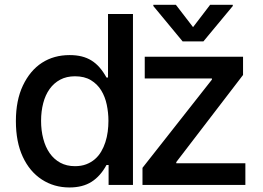

<svg xmlns="http://www.w3.org/2000/svg" viewBox="-20 -787 1118 817"><path d="M47.6 -271.7Q47.6 -360.1 77.4 -422.9Q108 -487.2 158.6 -519.9Q209.2 -552.6 276.3 -552.6Q304.7 -552.6 327.6 -546.9Q350.5 -541.2 369.3 -529.5Q388.1 -517.8 403.8 -499.8Q419.4 -481.9 433.2 -457H439.6V-727.3H545.8V0H442.1V-84.9H433.2Q407.3 -37.3 369.5 -13.3Q331.7 10.7 275.6 10.7Q209.9 10.7 158 -23.1Q106.2 -56.8 76.9 -119.9Q47.6 -182.9 47.6 -271.7ZM881.7 -448.2V-453.1H595.9V-545.5H1014.2V-468L730.1 -97.3V-92.3H1024.1V0H586.3V-72.8ZM299 -79.9Q326 -79.9 346.9 -87.9Q367.9 -95.9 383.7 -109.6Q399.5 -123.2 410.5 -141.9Q421.5 -160.5 428.4 -182Q435.4 -203.5 438.4 -226.7Q441.4 -250 441.4 -272.7Q441.4 -307.5 434.3 -341.4Q427.2 -375.4 410.7 -402.3Q394.2 -429.3 366.8 -445.8Q339.5 -462.4 299 -462.4Q263.1 -462.4 236.2 -448Q209.2 -433.6 191.1 -408.2Q172.9 -382.8 163.9 -348Q154.8 -313.2 154.8 -272.7Q154.8 -231.9 164.1 -196.6Q173.3 -161.2 191.4 -135.3Q209.5 -109.4 236.5 -94.6Q263.5 -79.9 299 -79.9ZM632.5 -766.7H728.3L801.5 -671.5L874.3 -766.7H970.5V-761.4L845.5 -610.8H757.1L632.5 -761.4Z"/></svg>

Font: Inter P Medium
Style: Regular
Weight: 500
Designer: Rasmus Andersson
Foundry: rsms
Version: Version 3.018;git-588b23468